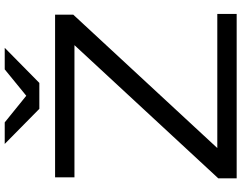

<svg xmlns="http://www.w3.org/2000/svg" viewBox="-122 -876 998 793"><g transform="rotate(-90 376.5 -479.0)"><path d="M716 0V-80H162L713 -675V-750H41V-670H587L37 -76V0ZM576 -958H487L378 -869L268 -958H179L324 -815H431Z"/></g></svg>

Font: Bounded Light
Style: Regular
Weight: 300
Designer: Vlad Churkin
Version: Version 3.0